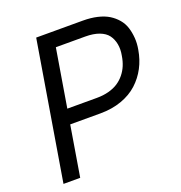

<svg xmlns="http://www.w3.org/2000/svg" viewBox="-131 -839 896 951"><g transform="rotate(-20 317.0 -363.5)"><path d="M42.6 0 163.4 -727.3H409.1Q451 -727.3 485.3 -719.3Q519.5 -711.3 543.7 -696.4Q567.8 -681.5 585.4 -660.7Q603 -639.9 611.2 -614.3Q619.3 -588.8 621.6 -559.1Q623.9 -529.5 617.9 -497.2Q609.7 -448.2 587.9 -406.8Q566.1 -365.4 531.4 -333.6Q496.8 -301.8 446.2 -283.7Q395.6 -265.6 333.8 -265.6H174.7L130.7 0ZM187.9 -343.8H343.8Q377.8 -343.8 406.4 -351.4Q435 -359 456 -372.7Q476.9 -386.4 492.5 -405.7Q508.2 -425.1 517.6 -447.8Q527 -470.5 531.2 -497.2Q537.6 -530.2 532.3 -558.1Q527 -585.9 511.9 -606.2Q496.8 -626.4 466.6 -637.8Q436.4 -649.1 393.5 -649.1H238.6Z"/></g></svg>

Font: Karasuma Gothic
Style: Italic
Weight: 400
Italic angle: -9.39999°
Designer: Rasmus Andersson / Ryoko Nishizuka
Foundry: Genbu
Version: Version 1.00